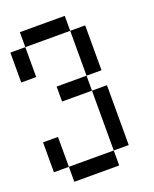

<svg xmlns="http://www.w3.org/2000/svg" viewBox="-153 -1003 806 1005"><g transform="rotate(-20 250.0 -500.5)"><path d="M0 -166.7V-333.3H83.3V-166.7ZM83.3 -916.7H333.3V-833.3H83.3ZM0 -833.3H83.3V-666.7H0ZM83.3 -166.7H333.3V-83.3H83.3ZM166.7 -500V-583.3H333.3V-500ZM333.3 -166.7V-500H416.7V-166.7ZM333.3 -583.3V-833.3H416.7V-583.3Z"/></g></svg>

Font: GalmuriMono11 Regular
Style: Regular
Weight: 400
Designer: Lee Minseo (quiple)
Version: Version 2.399;hotconv 1.1.1;makeotfexe 2.6.0 DEVELOPMENT